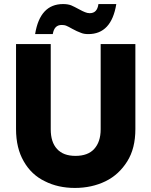

<svg xmlns="http://www.w3.org/2000/svg" viewBox="-20 -919 745 946"><path d="M59 -702C59 -702 59 -283 59 -283C59 -283 59 -283 59 -283C59 -220 72 -167 97 -124C122 -80 157 -47 201 -26C244 -4 294 7 349 7C349 7 349 7 349 7C404 7 455 -4 500 -26C545 -48 580 -81 607 -124C634 -167 647 -220 647 -283C647 -283 647 -702 647 -702C647 -702 476 -702 476 -702C476 -702 476 -282 476 -282C476 -282 476 -282 476 -282C476 -240 465 -208 444 -185C423 -162 392 -151 352 -151C352 -151 352 -151 352 -151C312 -151 282 -162 261 -185C240 -208 230 -240 230 -282C230 -282 230 -702 230 -702C230 -702 59 -702 59 -702ZM153 -751C153 -751 240 -751 240 -751C240 -751 240 -751 240 -751C245 -781 259 -796 284 -796C284 -796 284 -796 284 -796C292 -796 300 -795 307 -792C314 -789 324 -784 336 -777C336 -777 336 -777 336 -777C352 -768 366 -762 377 -758C388 -753 400 -751 415 -751C415 -751 415 -751 415 -751C491 -751 537 -800 553 -899C553 -899 465 -899 465 -899C465 -899 465 -899 465 -899C461 -869 447 -854 422 -854C422 -854 422 -854 422 -854C414 -854 406 -856 399 -859C392 -862 382 -866 370 -873C370 -873 370 -873 370 -873C354 -882 341 -888 330 -893C319 -897 306 -899 291 -899C291 -899 291 -899 291 -899C215 -899 169 -850 153 -751Z"/></svg>

Font: Girnar Poppins
Style: Bold
Weight: 500
Designer: Ninad Kale (Devanagari), Jonny Pinhorn (Latin)
Foundry: Indian Type Foundry
Version: ""